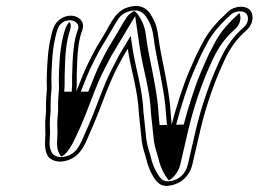

<svg xmlns="http://www.w3.org/2000/svg" viewBox="-20 -551 858 637"><path d="M508 -409.8C506.8 -420 505.1 -431.8 502.7 -445.9C497.1 -474.4 489.7 -487.7 477.2 -507C462.7 -527.6 440.4 -535.8 413 -529C363.4 -518.6 350.7 -477.6 324.8 -435C303.4 -400.2 296.7 -389.1 279 -353.9C263.1 -324.5 247.9 -285.1 233.2 -247.7C236.2 -276.8 233.4 -287.4 235.1 -317.4C236.3 -353.7 237 -389.8 245.6 -427C248 -437.5 250 -442.5 253.1 -451.2C266.7 -488.5 222.2 -513.1 183.4 -490C159.3 -474.7 154.8 -453.8 148.6 -427C138.1 -381.6 136.9 -340.8 135.3 -299.6C133.9 -269.8 137.4 -261.9 134.3 -239.3L134.3 -239.1C132.5 -220.4 132.3 -196 132.6 -179.6L130.2 -152.1C128.7 -125.6 132.4 -112.2 129.6 -89C128.4 -65 129.7 -44.7 142.5 -28L142.9 -28.3C154.2 -17.3 171.2 -13.2 188.8 -15.5C252.9 -24.5 265.7 -85.1 287 -130.1C308.7 -179.3 324 -225.8 346.2 -278.6C365.3 -322.9 380.8 -350.7 403.9 -389.3C414.4 -317.5 437.9 -249.9 440.8 -173.9C444.2 -143.8 446.9 -114.2 450.2 -84.1C454 -56.1 459.4 -46.5 464.9 -25.1C469.4 -5 475.3 10.4 484.5 28C493 42.2 505.4 68 536.3 65.5C580.1 62.1 609.7 31.6 618.1 -5L644.5 -119C661.6 -193 689.9 -275.2 716.9 -333.8C737.5 -382.1 757.5 -412.4 788.4 -442.2L798.3 -451.1C821.4 -472.4 823.8 -502.8 808.2 -519C790.9 -534.6 757.4 -530.3 738.4 -513.8L728 -504C700.9 -478.6 679.4 -455.2 658.6 -420.8L643.8 -392.9C631.5 -371.1 616.8 -335.4 605.9 -310.4C588.6 -270.1 564 -194.7 549.6 -137.9C547.3 -157.7 546 -180.5 544.2 -202.2C537.3 -266.8 523.6 -324.3 512.3 -384ZM492.7 -404.6 497.1 -378.3C508.6 -318 522.1 -260.9 528.8 -197.6C530.6 -176.4 532 -153.3 534.3 -133.1L543.2 -54L564.5 -137.6C578.7 -193.3 603.3 -268.8 619.9 -307.4C630.9 -332.6 645.5 -367.8 657.1 -388.4L671.7 -416C691.9 -449.2 710.7 -469.5 737.3 -494.4L747.4 -503.9C760.1 -514.5 784.6 -517.1 796.1 -507.2C806.7 -495.7 804.6 -475.1 789.3 -461L779.1 -451.9C746.2 -420 724 -386.3 702.9 -336.9C675.6 -277.4 646.8 -194.1 629.5 -119L603.1 -5C596.3 24.9 574.3 47.8 538.6 50.6C517.6 52.2 507.7 34.4 498.5 18.6C489.1 0.7 484.3 -11.8 479.9 -31.5C474 -54.6 469 -62.8 465.5 -89.1C462.3 -118.4 459.5 -149.3 456.1 -178.3C452.9 -257.6 429.4 -324.4 419.1 -394.6L413.6 -432.2L391 -394.5C384.3 -383.4 379 -374.5 375.2 -368C360.4 -338.3 347.8 -317.8 332.2 -281.5C309.6 -227.9 294.2 -181.2 273.1 -133.4C249.2 -82.7 240.6 -37.5 190.1 -30.4C176.5 -28.5 163.3 -31.9 155 -40.1C144.5 -55.7 143.8 -68.6 145 -91.6C147.9 -117.1 144.2 -130.7 145.6 -154.5L148 -182.5C147.7 -198.5 148 -223.6 149.5 -240.8C153.2 -267.9 149.4 -274 150.7 -302.4C152.3 -343.8 153.5 -383.4 163.6 -427C170.1 -455.2 173.7 -467.5 189.3 -477.8C216.4 -493.4 247.1 -476.2 238.7 -453.1C235.7 -444.8 233.2 -438.3 230.6 -427C221.5 -387.8 220.9 -350.5 219.8 -314.6C218 -283.6 220.7 -273 217.8 -245.9L207.1 -143.2L247.4 -245.3C262.2 -282.8 277.1 -321.4 292.4 -349.7C310.3 -385.3 315.9 -394.5 337.6 -429.6C356.8 -461.3 358.3 -467.1 374.3 -490.7C382.3 -502 394.8 -510.5 413.1 -514.4C435.3 -519.9 451.5 -513.8 463.8 -496.9C476.6 -477 482.2 -467.1 487.5 -440.2C489.8 -426.6 491.6 -414.4 492.7 -404.6ZM210.8 -478.1C199.2 -467.6 193.9 -450 188.6 -427C178.3 -382.3 177 -341.9 175.4 -300.7C174.1 -271.5 177.7 -263.5 174.4 -239.8C172.7 -221.5 172.4 -197.6 172.7 -180.7L170.3 -153C168.9 -128 172.5 -113.8 169.8 -90.7C168.5 -66.1 169.5 -51 180.6 -34.7C181.9 -33.5 182.8 -32.7 184.2 -31.7C210.7 -44.1 228.7 -91.7 247.4 -131.3C268.9 -180 284.2 -226.6 306.6 -279.7C321.9 -315.2 334 -334.8 349.1 -365.2C352.9 -371.8 358.2 -380.4 364.7 -391.3L428.4 -497.6L444 -391.4C454.4 -320.3 477.9 -253 480.9 -175.6C484.3 -146 487.1 -115.8 490.3 -86.1C494 -58.8 499.2 -50 504.9 -27.7C509.3 -7.9 514.7 6.2 523.9 23.7C528.2 31 533.8 41.1 540.4 47.3C555.5 39.4 572.6 19.1 578.1 -5L604.5 -119C621.7 -193.4 650.2 -276 677.3 -335C698.1 -383.7 718.6 -415.1 751.3 -446.7L761.4 -455.8C777.3 -470.4 781.8 -493.7 774 -507.8L765.2 -499.5C738.4 -474.5 718.4 -452.9 697.9 -418.9L683.2 -391.1C671.2 -369.9 656.4 -334.3 645.6 -309.3C628.5 -269.6 603.9 -194.1 589.6 -137.8L509.5 -136C507.2 -156 505.8 -178.9 504 -200.4C497.2 -264.4 483.6 -321.7 472.2 -381.7L467.9 -407.8C466.7 -417.8 465 -429.7 462.7 -443.6C457.2 -471.3 450.7 -482.9 438.2 -502.2C434.3 -507.6 429.8 -511.9 425.7 -514.6C419.2 -512 408.5 -505.1 400.9 -494.4C384.5 -470.1 382.8 -463.9 363.9 -432.8C342.4 -397.9 336.1 -387.6 318.3 -352.3C302.7 -323.3 287.6 -284.2 272.9 -246.8L193 -247C196 -275.4 193.3 -286 195 -316.3C196.1 -352.5 196.8 -389 205.6 -427C210.7 -449.3 220.4 -464.9 210.8 -478.1Z"/></svg>

Font: HoneyBee
Style: BlurIt
Weight: 700
Foundry: Cannot Into Space Fonts
Version: Version 0.89